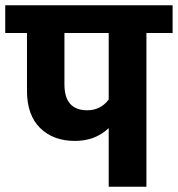

<svg xmlns="http://www.w3.org/2000/svg" viewBox="-40 -713 679 733"><path d="M619 -693V-587H519V0H375V-224Q324 -175 246 -175Q163 -175 113 -224.5Q63 -274 63 -366V-587H-20V-693ZM293 -292Q344 -292 375 -333V-587H206V-391Q206 -292 293 -292Z"/></svg>

Font: FiraGO
Style: Bold
Weight: 700
Designer: bBox Type
Foundry: bBox Type GmbH
Version: Version 1.001;PS 001.001;hotconv 1.0.88;makeotf.lib2.5.64775